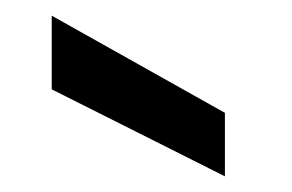

<svg xmlns="http://www.w3.org/2000/svg" viewBox="-20 -770 373 245"><path d="M267 -545 46 -656V-750L267 -626Z"/></svg>

Font: Rethink Sans SemiBold
Style: Regular
Weight: 600
Designer: The Rethink Sans project authors (Hans Thiessen). DM Sans designed by Colophon Foundry.
Foundry: Rethink Communications LLC
Version: Version 1.001